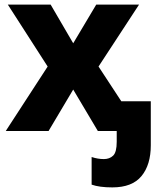

<svg xmlns="http://www.w3.org/2000/svg" viewBox="-20 -569 704 834"><path d="M468 245Q554 245 594.5 196Q635 147 635 62V-129H507L408 -280L584 -549H398L298 -381L200 -549H14L187 -280L5 0H191L298 -180L405 0H487V47Q487 92 471.5 107Q456 122 431 122Q405 122 378 113V233Q412 245 468 245Z"/></svg>

Font: Noto Sans UI Extra
Style: Regular
Weight: 800
Designer: Monotype Design Team
Foundry: Monotype Imaging Inc.
Version: Version 1.901